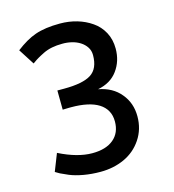

<svg xmlns="http://www.w3.org/2000/svg" viewBox="-109 -815 831 918"><g transform="rotate(-15 306.5 -356.5)"><path d="M276.4 11.2Q232.4 11.2 192.9 4.2Q153.3 -2.9 125 -14.6L85.9 -32.2Q74.2 -38.6 64.9 -44.4L64 -44.9L97.7 -130.4Q188.5 -85 261.2 -85Q329.1 -85 366.7 -116.5Q404.3 -147.9 404.3 -204.1Q404.3 -234.4 391.8 -256.8Q379.4 -279.3 355.7 -294.2Q332 -309.1 297.9 -316.4Q263.7 -323.7 220.7 -323.7H210L177.7 -322.8L176.8 -418H210Q303.2 -418 344.2 -444.3Q385.3 -470.7 385.3 -537.6Q385.3 -560.1 374 -577.1Q362.8 -594.2 344.7 -605.7Q326.7 -617.2 303.5 -622.8Q280.3 -628.4 256.3 -627.9Q229.5 -627.9 205.8 -623.3Q182.1 -618.7 161.1 -608.4Q150.4 -603 143.1 -599.1Q135.7 -595.2 130.9 -592.3Q126 -589.8 119.6 -585.4Q113.3 -581.1 105 -575.2L100.6 -572.3L50.3 -650.9Q75.7 -670.4 100.1 -684.6Q124.5 -698.7 148.4 -707Q197.3 -724.1 271 -724.1Q315.4 -724.1 355.2 -712.4Q395 -700.7 427.2 -678.2Q459.5 -656.2 478.8 -620.6Q498 -585 498 -539.6Q498 -478 464.4 -432.1Q430.7 -385.7 366.2 -373.5Q436.5 -360.4 475.1 -313Q514.6 -266.1 514.6 -199.7Q514.6 -136.2 481.4 -86.9Q448.7 -38.1 395 -13.4Q341.3 11.2 276.4 11.2Z"/></g></svg>

Font: Ride Light
Style: Bold
Weight: 600
Version: Version 3.000